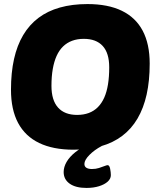

<svg xmlns="http://www.w3.org/2000/svg" viewBox="-20 -728 771 944"><path d="M341 8Q241 8 172.5 -25Q104 -58 69 -123.5Q34 -189 34 -287Q34 -371 49 -438Q64 -505 94 -555.5Q124 -606 169 -640Q214 -674 274.5 -691Q335 -708 410 -708Q511 -708 579 -675Q647 -642 681.5 -577Q716 -512 716 -415Q716 -331 701 -263.5Q686 -196 656 -145Q626 -94 581 -60Q536 -26 476 -9Q416 8 341 8ZM359 -163Q391 -163 416.5 -172.5Q442 -182 461 -201Q480 -220 492.5 -248Q505 -276 511 -313.5Q517 -351 517 -397Q517 -467 485 -502Q453 -537 392 -537Q360 -537 334.5 -527.5Q309 -518 290 -499.5Q271 -481 258.5 -453.5Q246 -426 239.5 -389Q233 -352 233 -306Q233 -235 265.5 -199Q298 -163 359 -163ZM405 196Q352 196 322.5 175Q293 154 293 118Q293 93 307.5 68Q322 43 350 20.5Q378 -2 416 -17L480 -10Q444 9 419.5 34Q395 59 395 78Q395 91 405 97Q415 103 432 103Q451 103 466.5 98Q482 93 493.5 88.5Q505 84 509 84Q518 84 521.5 101.5Q525 119 525 133Q525 151 509.5 165Q494 179 467 187.5Q440 196 405 196Z"/></svg>

Font: Asap Black
Style: Italic
Weight: 900
Italic angle: -6°
Designer: Pablo Cosgaya
Foundry: Omnibus-Type
Version: Version 3.001